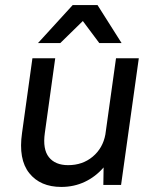

<svg xmlns="http://www.w3.org/2000/svg" viewBox="-20 -730 605 758"><path d="M222 8Q139 8 95.5 -46.5Q52 -101 67 -205L108 -500H198L157 -205Q148 -141 173 -109.5Q198 -78 249 -78Q306 -78 346 -111.5Q386 -145 396 -199L438 -500H528L458 0H388L389 -69Q357 -32 314.5 -12Q272 8 222 8ZM307 -647 218 -560H130L267 -710H365L460 -560H372Z"/></svg>

Font: Retni Sans Medium
Style: Italic
Weight: 500
Italic angle: -8°
Designer: Vitaly Kuzmin
Foundry: ParaType Ltd.
Version: Version 1.00;June 10, 2019;FontCreator 11.5.0.2425 64-bit; t